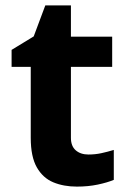

<svg xmlns="http://www.w3.org/2000/svg" viewBox="-20 -682 474 712"><path d="M308 -109Q333 -109 356 -114Q379 -119 402 -126V-15Q378 -5 342.5 2.5Q307 10 265 10Q216 10 177.5 -6Q139 -22 116.5 -61.5Q94 -101 94 -171V-434H23V-497L105 -547L148 -662H243V-546H396V-434H243V-171Q243 -140 261 -124.5Q279 -109 308 -109Z"/></svg>

Font: Noto Sans Hebrew
Style: Bold
Weight: 700
Designer: Monotype Design Team
Foundry: Monotype Imaging Inc.
Version: Version 2.003